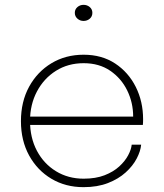

<svg xmlns="http://www.w3.org/2000/svg" viewBox="-20 -764 677 793"><path d="M90 -248V-282.5H539.5L530 -273.5Q530 -276.5 530 -278.5Q530 -280.5 530 -282.5Q530 -340 505.5 -390.2Q481 -440.5 435.2 -471.8Q389.5 -503 325.5 -503Q261 -503 211 -471.5Q161 -440 132.5 -386Q104 -332 104 -264.5Q104 -195 132.5 -141.2Q161 -87.5 211.2 -56.8Q261.5 -26 325.5 -26Q375.5 -26 412 -40.2Q448.5 -54.5 472.5 -76.5Q496.5 -98.5 509.2 -122.5Q522 -146.5 524 -166.5H563Q560.5 -139.5 544.5 -109Q528.5 -78.5 499 -51.8Q469.5 -25 426 -8Q382.5 9 325 9Q250.5 9 192.2 -25.8Q134 -60.5 100.2 -122Q66.5 -183.5 66.5 -263.5Q66.5 -344 100.2 -405.8Q134 -467.5 192.5 -502.8Q251 -538 325.5 -538Q400.5 -538 455.5 -501.8Q510.5 -465.5 540.8 -405Q571 -344.5 571 -271.5Q571 -266.5 570.8 -259Q570.5 -251.5 570 -248ZM325 -677.5Q310.5 -677.5 299.8 -687Q289 -696.5 289 -711Q289 -725.5 299.8 -734.8Q310.5 -744 325 -744Q340 -744 350.8 -734.8Q361.5 -725.5 361.5 -711Q361.5 -696 350.8 -686.8Q340 -677.5 325 -677.5Z"/></svg>

Font: Epilogue ExtraLight
Style: Regular
Weight: 250
Designer: Tyler Finck
Foundry: Etcetera Type Co
Version: Version 2.112